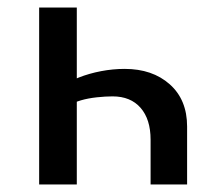

<svg xmlns="http://www.w3.org/2000/svg" viewBox="-20 -490 582 510"><path d="M311 -307Q385 -307 431 -266Q477 -225 477 -154V0H380V-119Q380 -173 353.5 -203.5Q327 -234 279 -234Q260 -234 237 -231.5Q214 -229 195 -223.5Q176 -218 166 -210L142 -257Q161 -273 189 -284Q217 -295 248.5 -301Q280 -307 311 -307ZM184 -470V0H84V-470Z"/></svg>

Font: Ysabeau SC SemiBold
Style: Regular
Weight: 600
Designer: Christian Thalmann (Catharsis Fonts)
Version: Version 2.001;gftools[0.9.30]; featfreeze: smcp